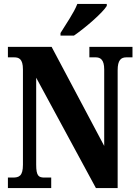

<svg xmlns="http://www.w3.org/2000/svg" viewBox="-20 -951 699 971"><path d="M286 -784V-771H354C411 -810 499 -886 520 -921V-931H371C354 -886 312 -827 286 -784ZM20 0H239V-53H206C176 -53 163 -60 163 -118V-558L465 0H575V-596C575 -647 592 -661 619 -661H650V-714H432V-661H464C488 -661 507 -649 507 -600V-213L241 -714H20V-661H51C75 -661 96 -654 96 -600V-118C96 -60 76 -53 44 -53H20Z"/></svg>

Font: Noto Serif Bengali ExtraCondensed ExtraBold
Style: Regular
Weight: 800
Width: 2
Designer: Juan Bruce, Universal Thirst, Indian Type Foundry and the Monotype Design Team.
Foundry: Monotype Imaging Inc.
Version: Version 2.003